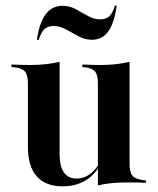

<svg xmlns="http://www.w3.org/2000/svg" viewBox="-20 -643 554 675"><path d="M189.5 -416.1V-208.1H78.2V-348.4Q78.2 -379 68.1 -391.1Q58.1 -403.2 30.6 -406.5L20.2 -407.3V-416.1Q41.1 -415.3 56 -414.9Q71 -414.5 86.3 -414.5Q114.5 -414.5 140.3 -417.3Q166.1 -420.2 189.5 -425.8ZM189.5 -208.1V-102.4Q189.5 -58.9 204.4 -37.1Q219.4 -15.3 249.2 -15.3Q280.6 -15.3 306 -39.1Q331.5 -62.9 349.2 -111.3L351.6 -107.3Q330.6 -45.2 292.7 -16.5Q254.8 12.1 200 12.1Q140.3 12.1 109.3 -23Q78.2 -58.1 78.2 -125.8V-208.1ZM324.2 0V-208.1H435.5V-67.7Q435.5 -37.9 445.2 -25.8Q454.8 -13.7 483.1 -9.7L492.7 -8.9V0Q472.6 -1.6 457.7 -1.6Q442.7 -1.6 427.4 -1.6Q398.4 -1.6 373 0.8Q347.6 3.2 324.2 8.9ZM435.5 -416.1V-208.1H324.2V-348.4Q324.2 -379 314.5 -391.1Q304.8 -403.2 278.2 -406.5L269.4 -407.3V-416.1Q290.3 -415.3 305.2 -414.9Q320.2 -414.5 333.9 -414.5Q362.1 -414.5 387.1 -417.3Q412.1 -420.2 435.5 -425.8ZM303.2 -503.2Q279 -503.2 256.5 -515.3Q233.9 -527.4 212.1 -539.5Q190.3 -551.6 168.5 -551.6Q147.6 -551.6 135.9 -540.3Q124.2 -529 116.1 -502.4L109.7 -503.2Q118.5 -563.7 140.7 -593.1Q162.9 -622.6 200 -622.6Q225 -622.6 246.8 -610.5Q268.5 -598.4 289.5 -586.7Q310.5 -575 332.3 -575Q353.2 -575 364.9 -586.3Q376.6 -597.6 383.9 -623.4L390.3 -622.6Q381.5 -561.3 360.5 -532.3Q339.5 -503.2 303.2 -503.2Z"/></svg>

Font: Playfair 144pt SemiCondensed
Style: Bold
Weight: 700
Width: 4
Designer: Claus Eggers Sørensen
Foundry: Claus Eggers Sørensen
Version: Version 2.203